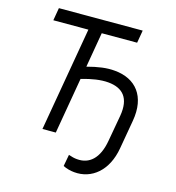

<svg xmlns="http://www.w3.org/2000/svg" viewBox="-127 -808 1019 1111"><g transform="rotate(15 382.0 -252.5)"><path d="M177 0H257L315 -337C378 -355 430 -363 476 -359C564 -351 611 -301 592 -190L564 -33C545 77 489 124 415 117C399 116 381 111 364 105L351 175C372 186 397 192 419 194C524 204 616 132 640 -9L670 -181C697 -334 622 -423 495 -434C446 -439 393 -431 329 -414L365 -624H577L590 -700H88L75 -624H285Z"/></g></svg>

Font: Fixel Display 20240404
Style: Italic
Weight: 400
Italic angle: -10°
Designer: AlfaBravo + MacPaw
Foundry: Kyrylo Tkachov, Marchela Mozhyna, Serhii Makarenko, Maria Weinstein, Zakhar Kryvoshyya
Version: Version 1.211;Glyphs 3.2 (3225)